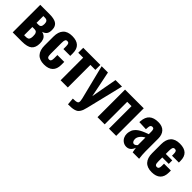

<svg xmlns="http://www.w3.org/2000/svg" viewBox="169 -1630 2848 2848"><g transform="rotate(45 1592.5 -206.0)"><path d="M201.7 -350.1H242.7Q272 -350.1 284.9 -367.4Q297.9 -384.8 297.9 -421.4Q297.9 -458 283 -475.3Q268.1 -492.7 231.9 -492.7H201.7ZM201.7 -90.3H228.5Q243.7 -90.3 253.2 -91.3Q262.7 -92.3 274.2 -96.7Q285.6 -101.1 291.7 -109.6Q297.9 -118.2 302.2 -133.8Q306.6 -149.4 306.6 -172.4Q306.6 -194.3 304.4 -210Q302.2 -225.6 296.6 -235.4Q291 -245.1 285.6 -250.7Q280.3 -256.3 269.8 -259Q259.3 -261.7 251.7 -262.2Q244.1 -262.7 230.5 -262.7H201.7ZM51.8 0V-578.1H246.6Q293.5 -578.1 327.9 -571Q362.3 -564 383.5 -551.8Q404.8 -539.6 417.5 -520.8Q430.2 -502 434.8 -481.9Q439.5 -461.9 439.5 -433.1Q439.5 -381.8 418.9 -354.5Q397.5 -326.2 354 -314.5Q377.4 -309.1 395.3 -298.8Q413.1 -288.6 424.1 -275.6Q435.1 -262.7 441.9 -245.1Q448.7 -227.5 451.4 -209.2Q454.1 -190.9 454.1 -168Q454.1 -81.5 406.2 -40.8Q358.4 0 242.2 0Z M715.8 9.8Q619.6 9.8 571.5 -43.5Q523.4 -96.7 523.4 -194.3V-384.3Q523.4 -481.9 571.3 -534.7Q619.1 -587.4 715.8 -587.4Q902.3 -587.4 902.3 -411.6V-356.9H758.3V-415Q758.3 -452.6 748.5 -467.5Q738.8 -482.4 716.8 -482.4Q693.4 -482.4 684.1 -464.8Q674.8 -447.3 674.8 -401.4V-174.8Q674.8 -129.4 684.8 -112.8Q694.8 -96.2 717.3 -96.2Q739.7 -96.2 749 -111.8Q758.3 -127.4 758.3 -161.6V-231H902.3V-168Q902.3 -80.6 855 -35.4Q807.6 9.8 715.8 9.8Z M1056.6 0V-473.6H953.1V-578.1H1312.5V-473.6H1208V0Z M1386.2 174.8 1377 64Q1410.6 64 1429.9 61.5Q1449.2 59.1 1462.6 53.5Q1476.1 47.9 1479.7 35.6Q1483.4 23.4 1482.4 7.3Q1481.4 -8.8 1475.1 -36.1L1339.8 -578.1H1471.7L1520 -343.3L1555.7 -165L1587.4 -343.3L1630.4 -578.1H1766.6L1624.5 6.8Q1615.7 43.9 1606.7 68.4Q1597.7 92.8 1584.2 112.8Q1570.8 132.8 1555.2 143.8Q1539.6 154.8 1514.4 162.4Q1489.3 169.9 1459.5 172.4Q1429.7 174.8 1386.2 174.8Z M1830.6 0V-578.1H2222.7V0H2071.8V-472.7H1981.4V0Z M2497.6 -99.6Q2510.7 -99.6 2524.7 -109.4Q2538.6 -119.1 2546.9 -130.9V-289.1Q2506.3 -268.1 2479.2 -234.1Q2452.1 -200.2 2452.1 -163.6Q2452.1 -134.3 2464.4 -116.9Q2476.6 -99.6 2497.6 -99.6ZM2441.4 9.8Q2402.3 9.3 2371.8 -11.7Q2341.3 -32.7 2326.4 -64Q2311.5 -95.2 2311.5 -129.9Q2311.5 -152.3 2315.9 -172.9Q2320.3 -193.4 2326.7 -209.5Q2333 -225.6 2344.7 -240.5Q2356.4 -255.4 2366.7 -266.4Q2377 -277.3 2393.8 -288.6Q2410.6 -299.8 2422.9 -306.9Q2435.1 -314 2454.6 -322.8Q2474.1 -331.5 2485.6 -336.2Q2497.1 -340.8 2517.3 -348.6Q2537.6 -356.4 2546.9 -359.9V-413.1Q2546.9 -444.3 2538.8 -459.7Q2530.8 -475.1 2507.8 -475.1Q2469.2 -475.1 2467.3 -420.9L2464.4 -381.3L2321.3 -387.2Q2321.3 -397 2322.8 -407.2Q2329.1 -500 2378.9 -543.7Q2428.7 -587.4 2521 -587.4Q2606.4 -587.4 2649.7 -540.5Q2692.9 -493.7 2692.9 -412.1V-145Q2692.9 -78.6 2703.6 0H2568.4Q2556.2 -64 2554.2 -83Q2542.5 -43.5 2513.9 -16.8Q2485.4 9.8 2441.4 9.8Z M2973.6 9.8Q2877.4 9.8 2829.3 -43.5Q2781.2 -96.7 2781.2 -194.3V-384.3Q2781.2 -481.9 2829.1 -534.7Q2877 -587.4 2973.6 -587.4Q3160.2 -587.4 3160.2 -411.6V-377.4H3016.1V-412.6Q3016.1 -450.2 3006.3 -464.8Q2996.6 -479.5 2974.6 -479.5Q2951.2 -479.5 2941.9 -461.9Q2932.6 -444.3 2932.6 -398.9V-330.6H3067.9V-257.3H2932.6V-177.7Q2932.6 -132.3 2942.4 -115.7Q2952.1 -99.1 2974.6 -99.1Q2997.6 -99.1 3006.8 -114.5Q3016.1 -129.9 3016.1 -164.1V-210H3160.2V-168Q3160.2 -80.6 3112.8 -35.4Q3065.4 9.8 2973.6 9.8Z"/></g></svg>

Font: Oswald
Style: DemiBold
Weight: 600
Designer: Vernon Adams
Foundry: Vernon Adams
Version: 3.0; ttfautohint (v0.95) -l 8 -r 50 -G 200 -x 0 -w "G" -W -c